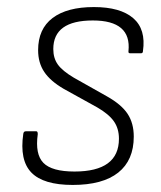

<svg xmlns="http://www.w3.org/2000/svg" viewBox="-20 -513 455 544"><path d="M186 11Q103 11 69 -24Q35 -59 46 -134Q47 -141 53 -141H83Q87 -141 87 -133Q79 -76 103 -51.5Q127 -27 191 -27Q317 -27 317 -120Q317 -149 302.5 -169.5Q288 -190 255 -209L161 -261Q123 -283 105.5 -309Q88 -335 88 -371Q88 -431 129 -462Q170 -493 246 -493Q321 -493 357.5 -461.5Q394 -430 385 -368Q385 -362 379 -362H349Q343 -362 344 -368Q353 -455 243 -455Q131 -455 131 -374Q131 -348 144 -330Q157 -312 189 -293L283 -240Q324 -217 341.5 -190.5Q359 -164 359 -126Q359 -59 315 -24Q271 11 186 11Z"/></svg>

Font: Sofia Sans Semi Condensed ExtraLight
Style: Italic
Weight: 250
Italic angle: -9°
Version: Version 4.100